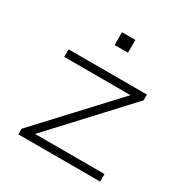

<svg xmlns="http://www.w3.org/2000/svg" viewBox="-161 -819 908 947"><g transform="rotate(30 293.0 -346.0)"><path d="M73 0V-32L474 -464L477 -444H78V-487H524V-454L124 -22L120 -43H539V0ZM264 -619V-692H340V-619Z"/></g></svg>

Font: Nunito Sans 10pt Expanded ExtraLight
Style: Regular
Weight: 250
Width: 7
Designer: Vernon Adams
Foundry: Vernon Adams
Version: Version 3.101;gftools[0.9.27]